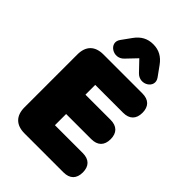

<svg xmlns="http://www.w3.org/2000/svg" viewBox="-264 -1038 1152 1152"><g transform="rotate(45 312.0 -462.5)"><path d="M168 0H498C552 0 581 -29 581 -82C581 -135 552 -164 498 -164H262V-259H475C529 -259 558 -288 558 -341C558 -394 529 -423 475 -423H262V-506H498C552 -506 581 -535 581 -588C581 -641 552 -670 498 -670H168C96 -670 57 -631 57 -559V-111C57 -39 96 0 168 0ZM274 -741 336 -806 398 -741C449 -688 536 -745 495 -802L451 -863C421 -905 384 -925 336 -925C288 -925 251 -905 221 -863L177 -802C136 -745 224 -688 274 -741Z"/></g></svg>

Font: SN Pro Black
Style: Regular
Weight: 900
Designer: Tobias Whetton
Foundry: Supernotes
Version: Version 1.001;Glyphs 3.2 (3249)